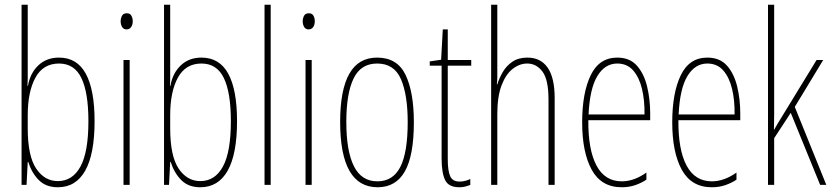

<svg xmlns="http://www.w3.org/2000/svg" viewBox="-20 -831 3513 810"><path d="M97 -532Q97 -516 97 -499Q97 -482 96 -469H98Q107 -522 141.5 -555Q176 -588 229 -588Q305 -588 342 -520Q379 -452 379 -320Q379 -181 339.5 -111Q300 -41 224 -41Q174 -41 144 -71Q114 -101 99 -148H97L92 -51H71V-811H97ZM229 -563Q162 -563 129.5 -503.5Q97 -444 97 -345V-290Q97 -173 132.5 -120Q168 -67 224 -67Q286 -67 319.5 -128.5Q353 -190 353 -320Q353 -440 323.5 -501.5Q294 -563 229 -563Z M515 -775Q529 -775 534.5 -764.5Q540 -754 540 -742Q540 -726 533 -716.5Q526 -707 514 -707Q501 -707 495 -717.5Q489 -728 489 -741Q489 -753 494.5 -764Q500 -775 515 -775ZM527 -578V-51H501V-578Z M698 -532Q698 -516 698 -499Q698 -482 697 -469H699Q708 -522 742.5 -555Q777 -588 830 -588Q906 -588 943 -520Q980 -452 980 -320Q980 -181 940.5 -111Q901 -41 825 -41Q775 -41 745 -71Q715 -101 700 -148H698L693 -51H672V-811H698ZM830 -563Q763 -563 730.5 -503.5Q698 -444 698 -345V-290Q698 -173 733.5 -120Q769 -67 825 -67Q887 -67 920.5 -128.5Q954 -190 954 -320Q954 -440 924.5 -501.5Q895 -563 830 -563Z M1122 -51H1096V-811H1122Z M1283 -775Q1297 -775 1302.5 -764.5Q1308 -754 1308 -742Q1308 -726 1301 -716.5Q1294 -707 1282 -707Q1269 -707 1263 -717.5Q1257 -728 1257 -741Q1257 -753 1262.5 -764Q1268 -775 1283 -775ZM1295 -578V-51H1269V-578Z M1726 -315Q1726 -175 1688 -108Q1650 -41 1573 -41Q1415 -41 1415 -317Q1415 -451 1453.5 -519.5Q1492 -588 1571 -588Q1656 -588 1691 -515Q1726 -442 1726 -315ZM1441 -317Q1441 -194 1473 -130Q1505 -66 1572 -66Q1638 -66 1669 -127Q1700 -188 1700 -316Q1700 -431 1671.5 -497Q1643 -563 1571 -563Q1502 -563 1471.5 -499.5Q1441 -436 1441 -317Z M1919 -65Q1932 -65 1944.5 -68.5Q1957 -72 1964 -76V-51Q1954 -47 1943 -44Q1932 -41 1918 -41Q1872 -41 1857.5 -72Q1843 -103 1843 -163V-554H1793V-572L1841 -579L1848 -707H1869V-578H1968V-554H1869V-159Q1869 -111 1879 -88Q1889 -65 1919 -65Z M2078 -543Q2078 -520 2078 -506Q2078 -492 2076 -475H2078Q2086 -501 2101 -527Q2116 -553 2141.5 -570.5Q2167 -588 2205 -588Q2261 -588 2290.5 -545.5Q2320 -503 2320 -417V-51H2294V-411Q2294 -495 2268.5 -529Q2243 -563 2204 -563Q2172 -563 2143 -540.5Q2114 -518 2096 -471Q2078 -424 2078 -349V-51H2052V-811H2078Z M2584 -588Q2637 -588 2667 -554Q2697 -520 2710 -466Q2723 -412 2723 -352V-324H2462Q2461 -199 2496.5 -132.5Q2532 -66 2603 -66Q2655 -66 2707 -103V-73Q2686 -59 2660 -50Q2634 -41 2603 -41Q2517 -41 2476.5 -114.5Q2436 -188 2436 -315Q2436 -439 2472 -513.5Q2508 -588 2584 -588ZM2584 -563Q2532 -563 2500 -510Q2468 -457 2463 -348H2699Q2700 -407 2688.5 -455.5Q2677 -504 2651.5 -533.5Q2626 -563 2584 -563Z M2964 -588Q3017 -588 3047 -554Q3077 -520 3090 -466Q3103 -412 3103 -352V-324H2842Q2841 -199 2876.5 -132.5Q2912 -66 2983 -66Q3035 -66 3087 -103V-73Q3066 -59 3040 -50Q3014 -41 2983 -41Q2897 -41 2856.5 -114.5Q2816 -188 2816 -315Q2816 -439 2852 -513.5Q2888 -588 2964 -588ZM2964 -563Q2912 -563 2880 -510Q2848 -457 2843 -348H3079Q3080 -407 3068.5 -455.5Q3057 -504 3031.5 -533.5Q3006 -563 2964 -563Z M3246 -412Q3246 -377 3246 -347.5Q3246 -318 3245 -284H3246Q3256 -301 3262 -311.5Q3268 -322 3277 -336L3425 -578H3453L3333 -380L3466 -51H3440L3316 -355L3246 -248V-51H3220V-811H3246Z"/></svg>

Font: Noto Sans Tamil UI ExtraCondensed Thin
Style: Regular
Weight: 100
Width: 2
Designer: Jelle Bosma - Monotype Design Team
Foundry: Monotype Imaging Inc.
Version: Version 2.004; ttfautohint (v1.8.4.7-5d5b)